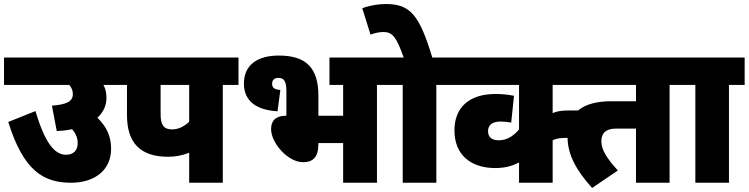

<svg xmlns="http://www.w3.org/2000/svg" viewBox="-20 -908 3720 954"><path d="M0 -622V-486H324C336 -473 342 -457 342 -441C342 -403 311 -389 238 -383L262 -257C289 -258 315 -261 338 -266C358 -244 366 -221 366 -196C366 -162 346 -139 308 -139C247 -139 201 -207 156 -356L21 -302C96 -62 194 0 333 0C453 0 532 -65 532 -168C532 -227 513 -275 464 -323C493 -350 509 -383 509 -422C509 -447 504 -468 494 -486H573V-622Z M1087 -486H1165V-622H559V-486H611V-336C611 -201 674 -129 816 -129C851 -129 887 -136 920 -149V0H1087ZM920 -486V-303C897 -281 867 -265 836 -265C795 -265 778 -285 778 -340V-486Z M1365 -632C1263 -632 1192 -588 1192 -493C1192 -405 1255 -361 1359 -355L1373 -461C1344 -463 1332 -472 1332 -492C1332 -510 1343 -521 1363 -521C1393 -521 1403 -502 1403 -454V-333C1342 -333 1327 -301 1327 -266C1327 -198 1410 -102 1486 -102C1537 -102 1562 -130 1562 -191V-197H1685V0H1853V-486H1931V-622H1617V-486H1685V-333H1562V-432C1562 -569 1503 -632 1365 -632Z M2148 -486H2226V-622H2128C2064 -834 2018 -888 1898 -888C1859 -888 1817 -881 1780 -867L1821 -736C1842 -744 1865 -749 1885 -749C1931 -749 1950 -723 1986 -622H1917V-486H1981V0H2148Z M2846 -486V-622H2212V-486H2559V-265C2534 -235 2501 -211 2460 -211C2427 -211 2405 -223 2405 -257C2405 -288 2428 -304 2467 -304C2486 -304 2504 -302 2520 -299L2534 -432C2503 -438 2474 -441 2442 -441C2311 -441 2238 -374 2238 -260C2238 -139 2319 -73 2441 -73C2485 -73 2524 -82 2559 -101V0H2726V-211C2742 -219 2762 -223 2797 -223H2871V-359H2803C2769 -359 2746 -355 2726 -346V-486Z M3307 -486H3385V-622H2773V-486H3140V-405H3019C2873 -405 2800 -347 2800 -227C2800 -137 2846 -59 2922 26L3050 -61C2995 -121 2968 -164 2968 -206C2968 -247 2991 -269 3041 -269H3140V0H3307Z M3602 -486H3680V-622H3371V-486H3435V0H3602Z"/></svg>

Font: Noto Sans Devanagari SemiCondensed Black
Style: Regular
Weight: 900
Width: 4
Designer: Jelle Bosma - Monotype Design Team
Foundry: Monotype Imaging Inc.
Version: Version 2.004